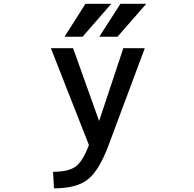

<svg xmlns="http://www.w3.org/2000/svg" viewBox="-20 -781 1040 1030"><path d="M438.5 -760.7H577.1L422.9 -584H326.2ZM626 -760.7H764.6L610.4 -584H512.7ZM511.7 -131.8 641.6 -522.5H756.8L562.5 -2Q511.7 133.8 451.2 181.6Q390.6 229.5 269.5 229.5L264.6 140.6Q348.6 140.6 386.7 111.8Q424.8 83 457 -2.9L252.9 -522.5H372.1Z"/></svg>

Font: GenEi Gothic M SemiBold
Style: Regular
Weight: 500
Designer: o_tamon (Modified); [Source Han Sans]
Ryoko NISHIZUKA  (kana & ideographs); Paul D. Hunt (Latin, Greek & Cyrillic); Wenl
Version: Version 1.1a;Original Version 1.004